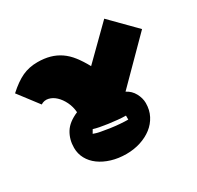

<svg xmlns="http://www.w3.org/2000/svg" viewBox="-159 -751 1160 1128"><g transform="rotate(-30 420.5 -187.0)"><path d="M838 -400 570 -130Q604 -113 622 -79.5Q640 -46 640 -13Q640 34 620.5 71.5Q601 109 567.5 135Q534 161 489 175.5Q444 190 393 190Q339 190 293 176Q247 162 213.5 137.5Q180 113 161.5 79Q143 45 143 5Q143 -51 170 -95.5Q197 -140 263 -168Q260 -207 244 -239.5Q228 -272 205.5 -293Q183 -314 156.5 -320Q130 -326 106 -311L3 -446Q58 -496 104.5 -517.5Q151 -539 208 -539Q254 -539 291.5 -528.5Q329 -518 360.5 -496.5Q392 -475 418.5 -441Q445 -407 470 -361L676 -564ZM293 -36 279 -12Q296 -5 324 0.5Q352 6 383.5 10.5Q415 15 446.5 17.5Q478 20 502 20V-7Q478 -7 447.5 -10Q417 -13 387.5 -17Q358 -21 333 -26Q308 -31 293 -36Z"/></g></svg>

Font: ChangwonDangamAsac Bold
Style: Regular
Weight: 700
Designer: Choi Chi-young, Lee Youngbeen, Kim Jungjin, Yoon Jihee, Han Dohee
Foundry: YoonDesign Inc.
Version: Version 1.010;Build 20210623